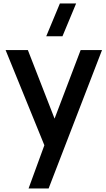

<svg xmlns="http://www.w3.org/2000/svg" viewBox="-20 -822 600 1082"><path d="M332 -617.5H240.5L317.5 -802.5H409ZM141 240 230 -3.5 11.5 -540H137L287.5 -153.5L434.5 -540H555L254 240Z"/></svg>

Font: Vela Sans Bd
Style: Bold
Weight: 700
Designer: Principal design: Mikhail Sharanda - project Manrope.
Design modification: Ravid Balaliev
Foundry: Mikhail Sharanda
Version: Version 1.001